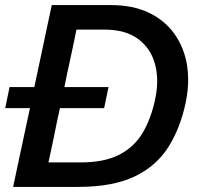

<svg xmlns="http://www.w3.org/2000/svg" viewBox="-20 -733 776 753"><path d="M31.5 0Q44 -58 55.5 -113Q67 -167.5 81.5 -234.5L97.5 -309H0.5L17.5 -391.5H114.5L132 -473Q146.5 -542 158.5 -598.2Q170.5 -654.5 183 -713H415.5Q502 -713 564.5 -682.8Q627 -652.5 664.5 -599.5Q702 -546.5 713.5 -478Q718 -450 718 -420.5Q718 -377.5 708.5 -332Q687.5 -231 640.2 -156.2Q593 -81.5 507.8 -40.8Q422.5 0 286 0ZM170 -96H296Q390 -96 448.8 -126.8Q507.5 -157.5 540.2 -213.2Q573 -269 588.5 -344.5Q596.5 -381 596.5 -415Q596.5 -448.5 588.5 -479.5Q572.5 -541.5 523 -579.2Q473.5 -617 387.5 -617H280Q271.5 -577.5 263.5 -538Q255 -498.5 244.5 -450L232.5 -391.5H405.5L388.5 -309H215L204.5 -261Q195 -213.5 186.8 -174Q178.5 -134.5 170 -96Z"/></svg>

Font: Heraclito Medium
Style: Italic
Weight: 500
Italic angle: -12°
Designer: Kostas Bartsokas (font) & Cristiano Sobral (main changes)
Foundry: Kostas Bartsokas (font) & Cristiano Sobral (main changes)
Version: Version 1.00;July 8, 2020;FontCreator 13.0.0.2655 64-bit